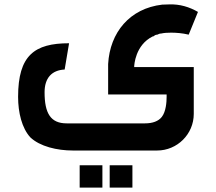

<svg xmlns="http://www.w3.org/2000/svg" viewBox="-20 -584 977 870"><path d="M310 98H692C783 98 858 24 858 -68V-280H588V-281C588 -289 593 -380 672 -419C675 -419 676 -419 679 -422C679 -422 684 -427 693 -427C700 -430 703 -432 710 -432C723 -435 738 -436 755 -436C777 -436 806 -434 835 -427L877 -530C839 -552 795 -566 746 -564L715 -563C568 -546 478 -437 470 -294V-156H735V-145C735 -121 732 -78 713 -54C698 -35 672 -25 637 -25H282C209 -25 182 -71 182 -166C182 -230 214 -266 273 -269L293 -388C136 -388 62 -333 62 -145C62 -74 79 -4 117 38C161 80 239 98 310 98ZM341 266H444V165H341ZM477 266H580V165H477Z"/></svg>

Font: All Genders v4
Style: Regular
Weight: 400
Designer: Rassam Alawdi
Foundry: Rassam Art
Version: Version 3.100;FEAKit 1.0